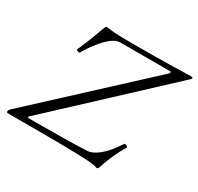

<svg xmlns="http://www.w3.org/2000/svg" viewBox="-173 -850 1075 1042"><g transform="rotate(30 365.0 -329.0)"><path d="M549 16 526 10Q504 5 413 2.5Q322 0 169 0H-15Q-25 0 -25 -8Q-25 -16 -18 -23L637 -629L635 -638H319Q295 -638 270 -619.5Q245 -601 222 -574Q199 -547 182 -522Q165 -497 158 -483Q155 -477 144 -480.5Q133 -484 136 -491Q154 -531 170.5 -573Q187 -615 205 -665Q208 -674 217 -674Q217 -674 235 -672Q259 -668 293 -667Q327 -666 373 -666Q539 -666 635 -668.5Q731 -671 743 -671Q755 -671 755 -666Q755 -660 747 -654L88 -40L91 -33Q207 -33 305.5 -34.5Q404 -36 461 -39Q490 -41 529 -72Q568 -103 612 -171Q616 -177 626.5 -171.5Q637 -166 634 -160Q590 -88 560 5Q557 16 549 16Z"/></g></svg>

Font: Junicode SmExp
Style: Italic
Weight: 400
Width: 6
Italic angle: -11°
Designer: Peter S. Baker
Version: Version 2.205; ttfautohint (v1.8.4)